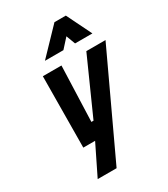

<svg xmlns="http://www.w3.org/2000/svg" viewBox="-229 -855 1026 1170"><g transform="rotate(-30 283.5 -270.0)"><path d="M126 -500H257L243 -111H258L432 -500H567L235 210H102L205 0H122ZM184 -575 352 -750H432L518 -575H396L372 -639L314 -575Z"/></g></svg>

Font: Titillium Web
Style: Bold Italic
Weight: 700
Italic angle: -13°
Version: Version 1.001;PS 57.000;hotconv 1.0.70;makeotf.lib2.5.55311